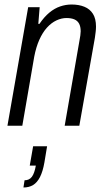

<svg xmlns="http://www.w3.org/2000/svg" viewBox="-20 -558 473 852"><path d="M13 0 105 -526H156L150 -452H155Q176 -483 199 -502Q222 -521 247 -529.5Q272 -538 298 -538Q330 -538 354.5 -528Q379 -518 392.5 -496.5Q406 -475 406 -440Q406 -429 404.5 -416.5Q403 -404 401 -390L332 0H267L333 -380Q335 -391 336.5 -401Q338 -411 338 -419Q338 -440 331 -453Q324 -466 310 -472Q296 -478 275 -478Q253 -478 230.5 -467.5Q208 -457 188.5 -435.5Q169 -414 154.5 -381.5Q140 -349 132 -307L79 0ZM84 274 89 242Q110 242 121.5 226.5Q133 211 139 177H112L127 91H189L177 163Q170 203 157.5 227.5Q145 252 127 263Q109 274 84 274Z"/></svg>

Font: Archivo Condensed Light
Style: Italic
Weight: 300
Width: 3
Italic angle: -10°
Designer: Hector Gatti
Foundry: Omnibus-Type
Version: Version 2.001